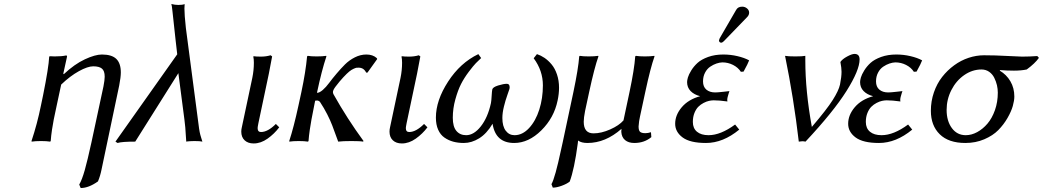

<svg xmlns="http://www.w3.org/2000/svg" viewBox="-20 -717 5301 976"><path d="M454.1 -379.9Q425.8 -379.9 381.1 -355.2Q336.4 -330.6 291 -287.1L268.1 -180.2Q257.3 -129.4 253.2 -109.4Q249 -89.4 244.4 -58.1Q239.7 -26.9 237.8 0L234.9 2.9Q216.8 0 189 0Q159.2 0 141.1 2.9L140.1 0Q169.4 -87.9 188 -180.2L199.2 -233.9Q227.5 -374.5 230 -428.2L232.9 -431.2Q239.7 -430.2 257.8 -430.2Q294.4 -430.2 315.9 -435.1Q320.8 -435.1 320.8 -431.2Q320.8 -426.8 319.8 -424.8L301.8 -342.8L304.2 -339.8Q358.9 -391.1 411.4 -415.5Q463.9 -439.9 498 -439.9Q548.3 -439.9 571.3 -417.5Q594.2 -395 594.2 -349.1Q594.2 -324.7 585.9 -282.2L496.1 145Q489.3 178.7 478 205.1Q430.7 238.8 390.1 238.8L382.8 221.2Q397 196.8 410.9 147.7Q424.8 98.6 444.8 6.8L505.9 -277.8Q512.2 -310.5 512.2 -327.1Q512.2 -356.9 498 -368.4Q483.9 -379.9 454.1 -379.9Z M886.7 -345.2 667.5 2.9Q598.6 2.9 577.6 9.8L566.9 2.9L880.9 -440.9L872.6 -513.2Q863.8 -589.8 856.9 -657.7Q853.5 -690.9 851.1 -696.3L850.6 -696.8Q869.1 -691.9 886.7 -691.9Q907.7 -691.9 918.9 -695.8Q918.9 -694.3 918.2 -687.5Q917.5 -680.7 917.5 -673.8Q917.5 -641.6 924.8 -575.2L988.8 -87.9Q992.2 -59.6 995.1 -45.4Q998 -31.2 1002.4 -17.8Q1006.8 -4.4 1008.8 2.9Q998.5 0 967.8 0Q957 0 946.8 0.7Q936.5 1.5 931.6 2L926.8 2.9Q925.3 -13.7 924.3 -33Q923.3 -52.2 921.9 -69.1Q920.4 -85.9 917.5 -108.9Z M1355.5 -436 1363.3 -430.2Q1361.3 -417.5 1346.7 -342.8L1293.5 -90.8Q1289.6 -71.3 1289.6 -65.9Q1289.6 -45.9 1306.6 -45.9Q1341.3 -45.9 1382.3 -86.9L1399.4 -69.8Q1374.5 -36.6 1340.1 -12.2Q1305.7 12.2 1269.5 12.2Q1240.2 12.2 1223.4 -3.9Q1206.5 -20 1206.5 -47.9Q1206.5 -59.1 1209.5 -70.8L1262.7 -321.8Q1270.5 -359.9 1270.5 -397.9Q1270.5 -417.5 1267.6 -429.2L1269.5 -431.2Q1281.2 -429.2 1306.6 -429.2Q1332.5 -429.2 1355.5 -436Z M1497.1 -180.2 1512.2 -250Q1533.7 -351.1 1541 -430.2L1544.4 -433.1Q1561 -430.2 1590.3 -430.2Q1618.7 -430.2 1638.2 -433.1L1639.2 -430.2Q1615.2 -358.4 1592.3 -250L1591.3 -245.1Q1604 -245.1 1620.6 -259.5Q1637.2 -273.9 1653.3 -295.7Q1669.4 -317.4 1690.7 -342.5Q1711.9 -367.7 1733.6 -389.4Q1755.4 -411.1 1783.9 -425.5Q1812.5 -439.9 1842.3 -439.9Q1875 -439.9 1895 -421.9L1897.5 -417L1848.1 -348.1H1841.3Q1829.1 -373 1803.2 -373Q1796.4 -373 1792.2 -372.6Q1788.1 -372.1 1777.1 -367.2Q1766.1 -362.3 1754.9 -353Q1743.7 -343.8 1725.1 -324Q1706.5 -304.2 1685.1 -275.9Q1672.4 -258.8 1672.4 -249Q1672.4 -243.7 1675.3 -237.8Q1745.1 -113.3 1828.1 0L1825.2 2.9Q1812 0 1766.1 0Q1722.2 0 1699.2 2.9Q1677.7 -56.2 1668.7 -79.8Q1659.7 -103.5 1643.6 -135.5Q1627.4 -167.5 1606.4 -199.2Q1599.6 -206.1 1591.3 -206.1Q1585 -206.1 1582 -205.1L1577.1 -180.2Q1566.9 -127.9 1563.2 -108.9Q1559.6 -89.8 1554.9 -58.3Q1550.3 -26.9 1548.3 0L1545.4 2.9Q1527.3 0 1499 0Q1469.2 0 1451.2 2.9L1450.2 0Q1473.1 -69.3 1497.1 -180.2Z M2108.9 -436 2116.7 -430.2Q2114.7 -417.5 2100.1 -342.8L2046.9 -90.8Q2043 -71.3 2043 -65.9Q2043 -45.9 2060.1 -45.9Q2094.7 -45.9 2135.7 -86.9L2152.8 -69.8Q2127.9 -36.6 2093.5 -12.2Q2059.1 12.2 2022.9 12.2Q1993.7 12.2 1976.8 -3.9Q1960 -20 1960 -47.9Q1960 -59.1 1962.9 -70.8L2016.1 -321.8Q2023.9 -359.9 2023.9 -397.9Q2023.9 -417.5 2021 -429.2L2022.9 -431.2Q2034.7 -429.2 2060.1 -429.2Q2085.9 -429.2 2108.9 -436Z M2814.5 -206.1Q2796.4 -118.2 2731.7 -54.2Q2667 9.8 2593.8 9.8Q2499 9.8 2483.9 -87.9Q2454.1 -37.6 2415.8 -13.9Q2377.4 9.8 2337.9 9.8Q2308.6 9.8 2284.2 3.2Q2259.8 -3.4 2239.3 -17.6Q2218.8 -31.7 2207.3 -57.6Q2195.8 -83.5 2195.8 -119.1Q2195.8 -206.5 2257.8 -302.2Q2319.8 -397.9 2411.6 -441.9L2425.8 -421.9Q2411.1 -408.2 2398.9 -395.8Q2386.7 -383.3 2363 -352.1Q2339.4 -320.8 2323.5 -289.6Q2307.6 -258.3 2294.7 -211.9Q2281.7 -165.5 2281.7 -118.2Q2281.7 -73.2 2300 -51.5Q2318.4 -29.8 2349.6 -29.8Q2388.7 -29.8 2424.1 -74.5Q2459.5 -119.1 2475.6 -192.9Q2478 -205.6 2479.2 -229Q2480.5 -252.4 2482.4 -262.2Q2484.9 -273.9 2512.2 -282.5Q2539.6 -291 2556.6 -291Q2570.8 -291 2570.8 -272.9Q2570.8 -272 2570.3 -269.3Q2569.8 -266.6 2569.8 -265.1Q2568.8 -261.2 2559.1 -234.1Q2549.3 -207 2541.5 -175Q2533.7 -143.1 2533.7 -117.2Q2533.7 -75.2 2550.8 -52.5Q2567.9 -29.8 2595.7 -29.8Q2635.7 -29.8 2669.4 -65.9Q2703.1 -102.1 2721.4 -159.9Q2739.7 -217.8 2739.7 -283.2Q2739.7 -357.9 2692.9 -420.9L2709.5 -441.9Q2729 -435.5 2747.8 -422.9Q2766.6 -410.2 2783.7 -389.9Q2800.8 -369.6 2811.3 -338.6Q2821.8 -307.6 2821.8 -271Q2821.8 -240.2 2814.5 -206.1Z M2975.1 -250 2954.1 -152.8Q2947.3 -117.7 2947.3 -98.1Q2947.3 -39.1 2997.1 -39.1Q3036.6 -39.1 3081.8 -59.1Q3127 -79.1 3149.4 -105L3180.2 -250Q3204.6 -365.2 3209 -430.2L3212.4 -433.1Q3229.5 -430.2 3258.3 -430.2Q3286.1 -430.2 3306.2 -433.1L3307.1 -430.2Q3286.6 -372.6 3260.3 -250L3233.4 -125Q3228 -102.5 3226.1 -74.2Q3226.1 -53.2 3234.1 -46.6Q3242.2 -40 3260.3 -40Q3273.9 -40 3289.1 -44.9L3291 -20Q3255.4 9.8 3204.1 9.8Q3175.3 9.8 3157.7 -4.6Q3140.1 -19 3138.2 -46.9Q3138.2 -57.1 3139.2 -62Q3057.6 9.8 2966.3 9.8Q2936 9.8 2919.4 -2Q2919.4 -6.3 2918.5 -1.5Q2918.5 1.5 2917 12.2Q2899.4 144 2876 206.1Q2861.3 217.8 2835.4 227.3Q2809.6 236.8 2790 236.8L2783.2 219.2Q2801.3 188.5 2832.5 42Q2837.4 19.5 2840.3 6.8L2895 -250Q2919.9 -368.7 2924.3 -430.2L2927.2 -433.1Q2943.8 -430.2 2973.1 -430.2Q3001 -430.2 3021 -433.1L3022 -430.2Q3001.5 -372.6 2975.1 -250Z M3752.9 -683.1Q3766.6 -683.1 3777.3 -674.3Q3788.1 -665.5 3788.1 -652.8Q3788.1 -640.1 3777.8 -629.9L3659.7 -507.8Q3651.9 -500 3646 -500Q3641.1 -500 3637.9 -503.4Q3634.8 -506.8 3634.8 -511.2Q3634.8 -512.7 3636.5 -517.1Q3638.2 -521.5 3638.7 -522.9L3721.7 -666Q3730.5 -683.1 3752.9 -683.1ZM3651.9 -399.9Q3637.7 -399.4 3621.8 -394Q3606 -388.7 3590.1 -377.9Q3574.2 -367.2 3564 -347.7Q3553.7 -328.1 3553.7 -303.2Q3553.7 -275.9 3570.6 -261.5Q3587.4 -247.1 3615.7 -247.1Q3628.4 -247.1 3657.7 -250.5Q3687 -253.9 3688 -253.9Q3687 -251 3683.8 -241.2Q3680.7 -231.4 3678.7 -223.1Q3676.8 -214.8 3676.8 -209Q3676.8 -207.5 3677.2 -205.1Q3677.7 -202.6 3677.7 -201.2Q3636.7 -207 3607.9 -207Q3597.2 -207 3584.5 -204.3Q3571.8 -201.7 3556.6 -193.8Q3541.5 -186 3529.8 -174.3Q3518.1 -162.6 3510 -142.6Q3502 -122.6 3502 -97.2Q3502 -64.9 3522.9 -47.4Q3543.9 -29.8 3582 -29.8Q3643.1 -29.8 3716.8 -84L3737.8 -58.1Q3655.3 9.8 3568.8 9.8Q3487.8 9.8 3450 -18.3Q3412.1 -46.4 3412.1 -87.9Q3412.1 -132.3 3445.6 -171.9Q3479 -211.4 3539.1 -228Q3508.3 -235.8 3490.5 -254.2Q3472.7 -272.5 3472.7 -299.8Q3472.7 -308.6 3476.8 -323.2Q3481 -337.9 3493.9 -358.9Q3506.8 -379.9 3526.1 -397.5Q3545.4 -415 3579.6 -427.5Q3613.8 -439.9 3656.7 -439.9Q3693.4 -439.9 3728.8 -431.6Q3764.2 -423.3 3788.1 -410.2Q3782.7 -394.5 3759.8 -353L3746.1 -352.1Q3731.9 -374 3706.3 -387Q3680.7 -399.9 3651.9 -399.9Z M4073.7 -433.1V-410.2Q4073.7 -253.9 4106.9 -71.8Q4183.1 -161.1 4213.1 -208.7Q4243.2 -256.3 4250 -287.1Q4257.8 -325.7 4257.8 -352.1Q4257.8 -371.6 4252 -401.9Q4261.7 -416.5 4286.1 -429.7Q4310.5 -442.9 4323.7 -442.9Q4349.6 -442.9 4349.6 -415Q4349.6 -360.4 4283 -254.4Q4216.3 -148.4 4074.7 2.9Q4065.4 1 4058.6 1L4040.5 2.9Q4014.6 -218.8 3970.7 -433.1Q3985.8 -430.2 4022.9 -430.2Q4059.6 -430.2 4073.7 -433.1Z M4531.2 -399.9Q4517.1 -399.4 4501.2 -394Q4485.4 -388.7 4469.5 -377.9Q4453.6 -367.2 4443.4 -347.7Q4433.1 -328.1 4433.1 -303.2Q4433.1 -275.9 4450 -261.5Q4466.8 -247.1 4495.1 -247.1Q4507.8 -247.1 4537.1 -250.5Q4566.4 -253.9 4567.4 -253.9Q4566.4 -251 4563.2 -241.2Q4560.1 -231.4 4558.1 -223.1Q4556.2 -214.8 4556.2 -209Q4556.2 -207.5 4556.6 -205.1Q4557.1 -202.6 4557.1 -201.2Q4516.1 -207 4487.3 -207Q4476.6 -207 4463.9 -204.3Q4451.2 -201.7 4436 -193.8Q4420.9 -186 4409.2 -174.3Q4397.5 -162.6 4389.4 -142.6Q4381.3 -122.6 4381.3 -97.2Q4381.3 -64.9 4402.3 -47.4Q4423.3 -29.8 4461.4 -29.8Q4522.5 -29.8 4596.2 -84L4617.2 -58.1Q4534.7 9.8 4448.2 9.8Q4367.2 9.8 4329.3 -18.3Q4291.5 -46.4 4291.5 -87.9Q4291.5 -132.3 4325 -171.9Q4358.4 -211.4 4418.5 -228Q4387.7 -235.8 4369.9 -254.2Q4352.1 -272.5 4352.1 -299.8Q4352.1 -308.6 4356.2 -323.2Q4360.4 -337.9 4373.3 -358.9Q4386.2 -379.9 4405.5 -397.5Q4424.8 -415 4459 -427.5Q4493.2 -439.9 4536.1 -439.9Q4572.8 -439.9 4608.2 -431.6Q4643.6 -423.3 4667.5 -410.2Q4662.1 -394.5 4639.2 -353L4625.5 -352.1Q4611.3 -374 4585.7 -387Q4560.1 -399.9 4531.2 -399.9Z M5199.2 -363.8Q5170.9 -357.9 5134.3 -357.9Q5097.7 -357.9 5064 -360.8L5062 -357.9Q5096.2 -337.9 5116.2 -303.7Q5136.2 -269.5 5136.2 -226.1Q5136.2 -206.1 5128.4 -178.2Q5120.6 -150.4 5101.3 -116.9Q5082 -83.5 5054.7 -55.7Q5027.3 -27.8 4983.4 -9Q4939.5 9.8 4887.2 9.8Q4802.2 9.8 4757.1 -34.4Q4711.9 -78.6 4711.9 -153.8Q4711.9 -202.6 4727.3 -247.3Q4742.7 -292 4769.3 -325.9Q4795.9 -359.9 4830.3 -385Q4864.7 -410.2 4903.8 -423.1Q4942.9 -436 4981.9 -436Q5038.6 -436 5098.6 -432.6Q5158.7 -429.2 5175.3 -429.2Q5214.4 -429.2 5252.9 -432.1L5261.2 -422.9Q5241.2 -394.5 5199.2 -363.8ZM4969.2 -363.8Q4922.4 -363.8 4881.3 -335.2Q4840.3 -306.6 4816.2 -259.3Q4792 -211.9 4792 -158.2Q4792 -102.1 4818.6 -65.9Q4845.2 -29.8 4889.2 -29.8Q4918.5 -29.8 4947.3 -45.4Q4976.1 -61 4999.5 -88.4Q5022.9 -115.7 5037.6 -157Q5052.2 -198.2 5052.2 -246.1Q5052.2 -264.6 5047.9 -283.7Q5043.5 -302.7 5034.2 -321.5Q5024.9 -340.3 5008.1 -352.1Q4991.2 -363.8 4969.2 -363.8Z"/></svg>

Font: Linear Smooth
Style: Italic
Weight: 400
Designer: Philipp H. Poll, Flanker
Foundry: Philipp H. Poll, reworked by Flanker
Version: Version 1.061 | FøM Fix